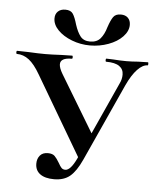

<svg xmlns="http://www.w3.org/2000/svg" viewBox="-53 -685 608 739"><g transform="rotate(5 251.0 -315.0)"><path d="M-1 -456Q-4 -456 -4 -462Q-4 -468 -1 -468L43 -467Q81 -465 107 -465Q133 -465 169 -467L211 -468Q214 -468 214 -462Q214 -456 211 -456Q167 -456 167 -431Q167 -417 180 -395L321 -161L275 -69L89 -385Q67 -423 45.5 -439.5Q24 -456 -1 -456ZM411 -412Q411 -433 394.5 -444.5Q378 -456 344 -456Q341 -456 341 -462Q341 -468 344 -468L372 -467Q396 -465 421 -465Q442 -465 466 -467L504 -468Q506 -468 506 -462Q506 -456 504 -456Q485 -456 464.5 -434.5Q444 -413 425 -372L289 -73Q268 -27 244.5 -7.5Q221 12 183 12Q148 12 129 -2Q110 -16 110 -42Q110 -61 120.5 -73.5Q131 -86 151 -86Q169 -86 177.5 -77.5Q186 -69 196 -52Q203 -39 208.5 -33.5Q214 -28 223 -28Q243 -28 265 -74L403 -378Q411 -394 411 -412ZM337 -589Q346 -616 355 -629Q364 -642 384 -642Q402 -642 412 -632Q422 -622 422 -605Q422 -581 401.5 -559.5Q381 -538 347 -525.5Q313 -513 276 -513Q239 -513 205.5 -526Q172 -539 151.5 -560Q131 -581 131 -605Q131 -622 141.5 -632Q152 -642 170 -642Q191 -642 199.5 -629Q208 -616 216 -588Q225 -560 237.5 -544Q250 -528 275 -528Q301 -528 315 -544.5Q329 -561 337 -589Z"/></g></svg>

Font: Cormorant SC SemiBold
Style: Regular
Weight: 600
Designer: Christian Thalmann (Catharsis Fonts)
Foundry: Catharsis Fonts
Version: Version 4.000